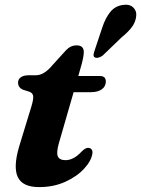

<svg xmlns="http://www.w3.org/2000/svg" viewBox="-20 -768 589 802"><path d="M103.5 -384.5 77 -393Q55.5 -401.5 55.5 -423Q55.5 -437 67 -445.2Q78.5 -453.5 98.5 -453.5H127Q144.5 -453.5 158.8 -461Q173 -468.5 187.5 -483L256 -558.5Q275 -578.5 300 -578.5Q330 -578.5 330 -550.5Q330 -543 327.8 -529.8Q325.5 -516.5 321 -499.5L307 -450.5H397.5Q422 -450.5 422 -427.5Q422 -407 405.2 -395Q388.5 -383 360.5 -383H287.5L226 -170Q214.5 -129.5 221.8 -114.2Q229 -99 254 -99Q287.5 -99 320.5 -134.5Q336 -150.5 348 -150.5Q357 -150.5 362.2 -144.2Q367.5 -138 366 -127.5Q362 -97 332.2 -64.2Q302.5 -31.5 253.5 -9Q204.5 13.5 143 13.5Q74.5 13.5 54.5 -28Q34.5 -69.5 60 -156L111.5 -324.5Q120.5 -355 118.5 -367.2Q116.5 -379.5 103.5 -384.5ZM408 -655.5Q420.5 -692.5 440 -717.2Q459.5 -742 491 -747Q520 -752 535.8 -737.5Q551.5 -723 549 -701.5Q547 -677.5 532.2 -656.8Q517.5 -636 489 -613L409 -536Q401 -530 392 -527.5Q383 -525 376.5 -528Q370 -531.5 370.8 -539Q371.5 -546.5 374.5 -555Z"/></svg>

Font: Fraunces 9pt
Style: Bold Italic
Weight: 700
Italic angle: -16°
Version: Version 1.000;[b76b70a41]